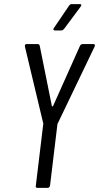

<svg xmlns="http://www.w3.org/2000/svg" viewBox="-20 -914 481 933"><path d="M154 -11 190 -310Q190 -311 190.5 -312.5Q191 -314 190 -315L101 -688V-691Q101 -700 110 -700H163Q166 -700 169 -698Q172 -696 173 -692L232 -399Q233 -397 235 -397Q237 -397 238 -399L369 -692Q374 -700 382 -700H434Q439 -700 440.5 -696.5Q442 -693 440 -688L261 -315Q259 -313 259 -310L223 -11Q222 -7 219 -4Q216 -1 212 -1H162Q152 -1 154 -11ZM242 -778 316 -887Q321 -894 328 -894H368Q374 -894 375 -890.5Q376 -887 372 -882L291 -773Q284 -766 278 -766H247Q242 -766 240 -769.5Q238 -773 242 -778Z"/></svg>

Font: Barlow Condensed
Style: Italic
Weight: 400
Width: 3
Italic angle: -7°
Designer: Jeremy Tribby
Foundry: Tribby Type
Version: Version 1.408